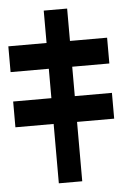

<svg xmlns="http://www.w3.org/2000/svg" viewBox="-112 -744 507 782"><g transform="rotate(-5 142.0 -353.0)"><path d="M192.4 -706.1V0H96.7V-706.1ZM-59.6 -468.3V-573.7H344.2V-468.3ZM-59.6 -242.7V-348.1H344.2V-242.7Z"/></g></svg>

Font: Inter 24pt Black
Style: Regular
Weight: 900
Designer: Rasmus Andersson
Foundry: rsms
Version: Version 4.001;git-66647c0bb